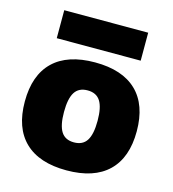

<svg xmlns="http://www.w3.org/2000/svg" viewBox="-110 -826 835 928"><g transform="rotate(15 307.0 -362.5)"><path d="M27 -260Q27 -392 98.5 -461Q170 -530 307 -530Q444 -530 515.5 -461Q587 -392 587 -260Q587 -128 515.5 -59Q444 10 307 10Q170 10 98.5 -59Q27 -128 27 -260ZM307 -130Q351 -130 371 -161.5Q391 -193 391 -260Q391 -327 371 -358.5Q351 -390 307 -390Q263 -390 243 -358.5Q223 -327 223 -260Q223 -193 243 -161.5Q263 -130 307 -130ZM97 -735H517V-595H97Z"/></g></svg>

Font: Enso Black
Style: Regular
Weight: 900
Designer: Coji Morishita
Foundry: UNDERFOREST DESIGN
Version: Version 1.000